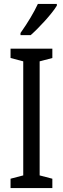

<svg xmlns="http://www.w3.org/2000/svg" viewBox="-20 -963 323 983"><path d="M271 -934V-943H174C153 -898 123 -848 85 -794V-783H137C178 -819 246 -892 271 -934ZM248 0V-48L183 -65V-649L248 -666V-714H34V-666L99 -649V-65L34 -48V0Z"/></svg>

Font: Noto Sans Sinhala ExtraCondensed
Style: Regular
Weight: 400
Width: 2
Designer: Jelle Bosma - Monotype Design Team
Foundry: Monotype Imaging Inc.
Version: Version 2.006